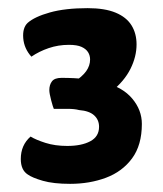

<svg xmlns="http://www.w3.org/2000/svg" viewBox="-20 -730 399 471"><path d="M152 -279Q111 -279 85 -286.5Q59 -294 48 -302Q31 -313 31 -340Q31 -374 55 -395Q68 -387 91.5 -379.5Q115 -372 145 -372Q180 -372 201.5 -383.5Q223 -395 223 -419Q223 -436 211 -447Q199 -458 174 -460Q163 -463 145.5 -463Q128 -463 112 -463Q110 -467 105.5 -484Q101 -501 101 -509Q101 -522 107.5 -530.5Q114 -539 131 -539Q162 -539 190.5 -536Q219 -533 239 -526Q281 -516 304.5 -488Q328 -460 328 -426Q328 -374 304 -341.5Q280 -309 240 -294Q200 -279 152 -279ZM253 -505 159 -527Q182 -542 191.5 -555.5Q201 -569 201 -584Q201 -594 196 -602Q191 -610 180 -615Q169 -620 149 -620Q123 -620 99.5 -612Q76 -604 57 -591Q39 -611 37 -636.5Q35 -662 48 -674Q65 -689 102.5 -699.5Q140 -710 195 -710Q237 -710 263.5 -699Q290 -688 302.5 -668Q315 -648 315 -621Q315 -591 300 -561Q285 -531 253 -505Z"/></svg>

Font: Yanone Kaffeesatz ExtraLight SemiBold
Style: Regular
Weight: 600
Version: Version 2.003